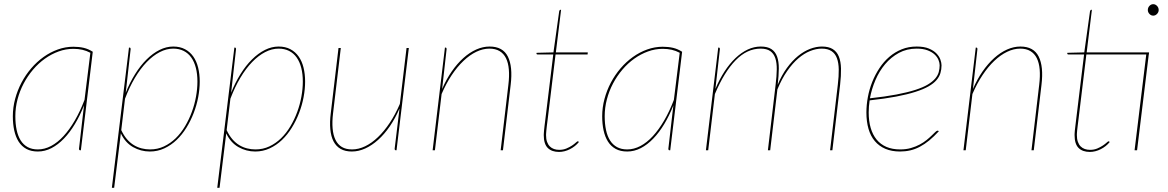

<svg xmlns="http://www.w3.org/2000/svg" viewBox="-20 -720 5597 920"><path d="M367.5 0H364.5Q360.5 0 359.5 -2.2Q358.5 -4.5 358.5 -7L382.5 -215Q363.5 -166.5 339 -125.8Q314.5 -85 286.2 -55.8Q258 -26.5 226.5 -10.2Q195 6 161.5 6Q129 6 106.2 -6.5Q83.5 -19 69.2 -41.5Q55 -64 48.2 -95Q41.5 -126 41.5 -163Q41.5 -205 52.5 -246Q63.5 -287 83 -324Q102.5 -361 129.5 -392.5Q156.5 -424 188.8 -447Q221 -470 257.2 -483Q293.5 -496 331.5 -496Q358.5 -496 381 -490.8Q403.5 -485.5 424.5 -472ZM161.5 -4Q193.5 -4 224.8 -20.5Q256 -37 284.5 -68Q313 -99 338.5 -142.8Q364 -186.5 385 -241.5L413 -467Q394.5 -477 374.5 -481.5Q354.5 -486 331.5 -486Q295.5 -486 261 -473.5Q226.5 -461 195.5 -439Q164.5 -417 138.5 -386.5Q112.5 -356 93.5 -320Q74.5 -284 64 -244Q53.5 -204 53.5 -163Q53.5 -126.5 59.8 -97.2Q66 -68 79 -47.2Q92 -26.5 112.5 -15.2Q133 -4 161.5 -4Z M516 180 598 -492H600Q604 -492 605 -489.8Q606 -487.5 606 -485L582.5 -275.5Q602 -324.5 627.5 -365.2Q653 -406 682.5 -435.2Q712 -464.5 744.5 -480.8Q777 -497 810 -497Q842.5 -497 866.5 -484.2Q890.5 -471.5 906.2 -449Q922 -426.5 929.5 -395.8Q937 -365 937 -329Q937 -293.5 929.8 -254.8Q922.5 -216 908.2 -178.8Q894 -141.5 873.2 -108Q852.5 -74.5 826 -49.2Q799.5 -24 767.2 -9Q735 6 698 6Q655 6 617.5 -15.2Q580 -36.5 559 -81L527 180ZM810 -487Q777.5 -487 745.2 -470.2Q713 -453.5 683 -422.5Q653 -391.5 626.5 -347Q600 -302.5 579 -247L561 -96.5Q573 -71 588.2 -53.2Q603.5 -35.5 621.2 -24.8Q639 -14 658.8 -9Q678.5 -4 699 -4Q735 -4 765.8 -18.5Q796.5 -33 821.8 -57.5Q847 -82 866.5 -114.8Q886 -147.5 899.2 -183.5Q912.5 -219.5 919.2 -257Q926 -294.5 926 -329Q926 -365.5 918.5 -394.8Q911 -424 896.5 -444.5Q882 -465 860.2 -476Q838.5 -487 810 -487Z M1021 180 1103 -492H1105Q1109 -492 1110 -489.8Q1111 -487.5 1111 -485L1087.5 -275.5Q1107 -324.5 1132.5 -365.2Q1158 -406 1187.5 -435.2Q1217 -464.5 1249.5 -480.8Q1282 -497 1315 -497Q1347.5 -497 1371.5 -484.2Q1395.5 -471.5 1411.2 -449Q1427 -426.5 1434.5 -395.8Q1442 -365 1442 -329Q1442 -293.5 1434.8 -254.8Q1427.5 -216 1413.2 -178.8Q1399 -141.5 1378.2 -108Q1357.5 -74.5 1331 -49.2Q1304.5 -24 1272.2 -9Q1240 6 1203 6Q1160 6 1122.5 -15.2Q1085 -36.5 1064 -81L1032 180ZM1315 -487Q1282.5 -487 1250.2 -470.2Q1218 -453.5 1188 -422.5Q1158 -391.5 1131.5 -347Q1105 -302.5 1084 -247L1066 -96.5Q1078 -71 1093.2 -53.2Q1108.5 -35.5 1126.2 -24.8Q1144 -14 1163.8 -9Q1183.5 -4 1204 -4Q1240 -4 1270.8 -18.5Q1301.5 -33 1326.8 -57.5Q1352 -82 1371.5 -114.8Q1391 -147.5 1404.2 -183.5Q1417.5 -219.5 1424.2 -257Q1431 -294.5 1431 -329Q1431 -365.5 1423.5 -394.8Q1416 -424 1401.5 -444.5Q1387 -465 1365.2 -476Q1343.5 -487 1315 -487Z M1613 -490 1576 -178Q1571 -137 1573.8 -104.8Q1576.5 -72.5 1587.5 -50Q1598.5 -27.5 1618 -15.8Q1637.5 -4 1667 -4Q1698 -4 1729.8 -19.2Q1761.5 -34.5 1791.2 -63Q1821 -91.5 1847.8 -131.8Q1874.5 -172 1896 -222L1928 -490H1939L1880 0H1877Q1873 0 1872 -2.2Q1871 -4.5 1871 -7L1894 -197V-199.5Q1874 -153 1848 -115Q1822 -77 1792 -50Q1762 -23 1730 -8.5Q1698 6 1666 6Q1634 6 1612.2 -6.5Q1590.5 -19 1578.2 -42.5Q1566 -66 1562.8 -100.2Q1559.5 -134.5 1565 -178L1602 -490Z M2053 0 2112 -492H2114Q2118 -492 2119 -489.8Q2120 -487.5 2120 -485L2098.5 -293.5Q2118.5 -340 2144.5 -377.5Q2170.5 -415 2200.2 -441.8Q2230 -468.5 2262 -482.8Q2294 -497 2326 -497Q2389.5 -497 2413.5 -449Q2437.5 -401 2427 -314L2390 0H2379L2416 -314Q2421 -355 2418.2 -387Q2415.5 -419 2404.5 -441.2Q2393.5 -463.5 2373.8 -475.2Q2354 -487 2325 -487Q2294 -487 2262.2 -471.8Q2230.5 -456.5 2200.8 -428.2Q2171 -400 2144.2 -359.8Q2117.5 -319.5 2096 -269.5L2064 0Z M2585.5 -73Q2585.5 -75.5 2585.8 -80.2Q2586 -85 2586.8 -93.8Q2587.5 -102.5 2589.2 -116.2Q2591 -130 2593.5 -151L2631 -459H2556.5Q2550.5 -459 2550.5 -464L2551.5 -467L2632 -469L2659.5 -666Q2660 -668.5 2661.5 -670.8Q2663 -673 2665.5 -673H2668.5L2643.5 -469H2796.5L2795.5 -459H2642L2604.5 -150Q2602 -129.5 2600.2 -116Q2598.5 -102.5 2597.8 -93.5Q2597 -84.5 2596.8 -79.8Q2596.5 -75 2596.5 -73Q2596.5 -54 2601.2 -40.5Q2606 -27 2614.5 -18.5Q2623 -10 2634.5 -6Q2646 -2 2659.5 -2Q2679 -2 2694.2 -8.5Q2709.5 -15 2720.8 -22.5Q2732 -30 2739 -36.5Q2746 -43 2748.5 -43Q2751.5 -43 2752.5 -41L2753.5 -39Q2737 -18.5 2711 -5.2Q2685 8 2658.5 8Q2624 8 2604.8 -11Q2585.5 -30 2585.5 -73Z M3191.5 0H3188.5Q3184.5 0 3183.5 -2.2Q3182.5 -4.5 3182.5 -7L3206.5 -215Q3187.5 -166.5 3163 -125.8Q3138.5 -85 3110.2 -55.8Q3082 -26.5 3050.5 -10.2Q3019 6 2985.5 6Q2953 6 2930.2 -6.5Q2907.5 -19 2893.2 -41.5Q2879 -64 2872.2 -95Q2865.5 -126 2865.5 -163Q2865.5 -205 2876.5 -246Q2887.5 -287 2907 -324Q2926.5 -361 2953.5 -392.5Q2980.5 -424 3012.8 -447Q3045 -470 3081.2 -483Q3117.5 -496 3155.5 -496Q3182.5 -496 3205 -490.8Q3227.5 -485.5 3248.5 -472ZM2985.5 -4Q3017.5 -4 3048.8 -20.5Q3080 -37 3108.5 -68Q3137 -99 3162.5 -142.8Q3188 -186.5 3209 -241.5L3237 -467Q3218.5 -477 3198.5 -481.5Q3178.5 -486 3155.5 -486Q3119.5 -486 3085 -473.5Q3050.5 -461 3019.5 -439Q2988.5 -417 2962.5 -386.5Q2936.5 -356 2917.5 -320Q2898.5 -284 2888 -244Q2877.5 -204 2877.5 -163Q2877.5 -126.5 2883.8 -97.2Q2890 -68 2903 -47.2Q2916 -26.5 2936.5 -15.2Q2957 -4 2985.5 -4Z M3362.5 0 3421.5 -492H3423.5Q3427.5 -492 3428.5 -489.8Q3429.5 -487.5 3429.5 -485L3408 -294Q3427.5 -340.5 3452 -378Q3476.5 -415.5 3504.5 -442Q3532.5 -468.5 3563 -482.8Q3593.5 -497 3625.5 -497Q3657.5 -497 3676.2 -484.8Q3695 -472.5 3703.5 -449Q3712 -425.5 3711.8 -391.5Q3711.5 -357.5 3706.5 -314Q3725.5 -360 3750.8 -394.5Q3776 -429 3804 -451.8Q3832 -474.5 3861.5 -485.8Q3891 -497 3918.5 -497Q3950.5 -497 3970.2 -484.8Q3990 -472.5 3999.5 -449Q4009 -425.5 4009.8 -391.5Q4010.5 -357.5 4005.5 -314L3968.5 0H3957.5L3994.5 -314Q3999.5 -355 3999 -387Q3998.5 -419 3990.2 -441.2Q3982 -463.5 3964.2 -475.2Q3946.5 -487 3917.5 -487Q3890.5 -487 3861.8 -475.5Q3833 -464 3805.2 -440.2Q3777.5 -416.5 3751.8 -379.5Q3726 -342.5 3705 -291.5L3670.5 0H3659.5L3696.5 -314Q3701.5 -355 3702 -387Q3702.5 -419 3695 -441.2Q3687.5 -463.5 3670.8 -475.2Q3654 -487 3624.5 -487Q3559.5 -487 3504.8 -431Q3450 -375 3405.5 -269.5L3373.5 0Z M4491.5 -407Q4491.5 -387.5 4486.2 -369.8Q4481 -352 4467.2 -336Q4453.5 -320 4429 -306Q4404.5 -292 4366.2 -279.8Q4328 -267.5 4274 -257.2Q4220 -247 4147 -239Q4142.5 -209.5 4142.5 -181Q4142.5 -140 4152 -107.2Q4161.5 -74.5 4180.2 -51.5Q4199 -28.5 4227.2 -16.2Q4255.5 -4 4293.5 -4Q4322 -4 4345.2 -10.8Q4368.5 -17.5 4387 -27.5Q4405.5 -37.5 4419.8 -49Q4434 -60.5 4444.2 -70.5Q4454.5 -80.5 4461.5 -87.2Q4468.5 -94 4472.5 -94Q4475.5 -94 4477.5 -92L4478.5 -91Q4455 -65.5 4432.8 -47.2Q4410.5 -29 4388 -17Q4365.5 -5 4342 0.5Q4318.5 6 4292.5 6Q4252.5 6 4222.2 -7Q4192 -20 4171.8 -44Q4151.5 -68 4141.5 -102.8Q4131.5 -137.5 4131.5 -181Q4131.5 -217 4138.5 -254.8Q4145.5 -292.5 4159.5 -327.5Q4173.5 -362.5 4194 -393.5Q4214.5 -424.5 4241.2 -447.5Q4268 -470.5 4300.8 -483.8Q4333.5 -497 4372.5 -497Q4407.5 -497 4430.5 -487.5Q4453.5 -478 4467 -464Q4480.5 -450 4486 -434.5Q4491.5 -419 4491.5 -407ZM4372.5 -487Q4325 -487 4287.2 -466.5Q4249.5 -446 4221.2 -412.5Q4193 -379 4174.8 -336.2Q4156.5 -293.5 4148.5 -249Q4222.5 -257 4276 -267.2Q4329.5 -277.5 4366.5 -289.5Q4403.5 -301.5 4426.2 -315.2Q4449 -329 4461.5 -344Q4474 -359 4478.2 -374.8Q4482.5 -390.5 4482.5 -407Q4482.5 -419 4476.8 -433Q4471 -447 4458.2 -459Q4445.5 -471 4424.2 -479Q4403 -487 4372.5 -487Z M4596.5 0 4655.5 -492H4657.5Q4661.5 -492 4662.5 -489.8Q4663.5 -487.5 4663.5 -485L4642 -293.5Q4662 -340 4688 -377.5Q4714 -415 4743.8 -441.8Q4773.5 -468.5 4805.5 -482.8Q4837.5 -497 4869.5 -497Q4933 -497 4957 -449Q4981 -401 4970.5 -314L4933.5 0H4922.5L4959.5 -314Q4964.5 -355 4961.8 -387Q4959 -419 4948 -441.2Q4937 -463.5 4917.2 -475.2Q4897.5 -487 4868.5 -487Q4837.5 -487 4805.8 -471.8Q4774 -456.5 4744.2 -428.2Q4714.5 -400 4687.8 -359.8Q4661 -319.5 4639.5 -269.5L4607.5 0Z M5094 0ZM5486 -469 5485 -459H5484.5L5428.5 0H5416.5L5472.5 -459H5185.5L5148 -150Q5145.5 -129.5 5143.8 -116Q5142 -102.5 5141.2 -93.5Q5140.5 -84.5 5140.2 -79.8Q5140 -75 5140 -73Q5140 -54 5144.8 -40.5Q5149.5 -27 5158 -18.5Q5166.5 -10 5178 -6Q5189.5 -2 5203 -2Q5222.5 -2 5237.8 -8.5Q5253 -15 5264.2 -22.5Q5275.5 -30 5282.5 -36.5Q5289.5 -43 5292 -43Q5294 -43 5296 -41L5297 -39Q5280.5 -18.5 5254.5 -5.2Q5228.5 8 5202 8Q5167.5 8 5148.2 -11Q5129 -30 5129 -73Q5129 -75.5 5129.2 -80.2Q5129.5 -85 5130.2 -93.8Q5131 -102.5 5132.8 -116.2Q5134.5 -130 5137 -151L5174.5 -459H5100Q5094 -459 5094 -464L5094.5 -467L5175.5 -469L5203 -666Q5204 -668.5 5205.2 -670.8Q5206.5 -673 5209 -673H5212L5187 -469ZM5532 -672Q5532 -661.5 5524 -653.2Q5516 -645 5506 -645Q5495.5 -645 5487.8 -653.2Q5480 -661.5 5480 -672Q5480 -683.5 5487.8 -691.8Q5495.5 -700 5506 -700Q5516 -700 5524 -691.8Q5532 -683.5 5532 -672Z"/></svg>

Font: Lato Hairline
Style: Italic
Weight: 100
Italic angle: -7°
Designer: Lukasz Dziedzic
Foundry: tyPoland Lukasz Dziedzic
Version: Version 2.007; 2014-02-27